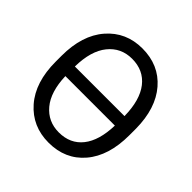

<svg xmlns="http://www.w3.org/2000/svg" viewBox="-187 -883 1054 1054"><g transform="rotate(45 340.5 -356.0)"><path d="M622.1 -333Q622.1 -172.9 544.4 -81.5Q466.8 9.8 336.9 9.8Q210.4 9.8 130.4 -81.5Q50.3 -172.9 50.3 -333V-377.9Q50.3 -537.6 129.9 -629.2Q209.5 -720.7 335.9 -720.7Q464.8 -720.7 542.7 -630.6Q620.6 -540.5 622.1 -383.8ZM335.9 -640.6Q250.5 -640.6 198 -575.7Q145.5 -510.7 143.6 -388.2H528.8Q526.9 -510.7 476.1 -575.7Q425.3 -640.6 335.9 -640.6ZM336.9 -69.8Q425.3 -69.8 475.1 -132.6Q524.9 -195.3 528.3 -314H144Q147.9 -195.3 200.4 -132.6Q252.9 -69.8 336.9 -69.8Z"/></g></svg>

Font: LXGW WenKai Screen R
Style: Regular
Weight: 400
Designer: Fontworks Inc.
Version: Version 1.235;May 31, 2022